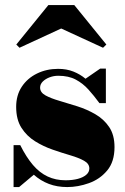

<svg xmlns="http://www.w3.org/2000/svg" viewBox="-20 -748 506 778"><path d="M35 10V-160H62Q86.5 -111 113.5 -79.5Q140.5 -48 173 -32.8Q205.5 -17.5 245.5 -17.5Q273.5 -17.5 295.2 -23.2Q317 -29 329.5 -39.8Q342 -50.5 342 -65.5Q342 -84.5 320.8 -96.5Q299.5 -108.5 265.5 -118.5Q231.5 -128.5 193.8 -141.5Q156 -154.5 122.2 -175.5Q88.5 -196.5 67 -230Q45.5 -263.5 45.5 -315Q45.5 -362 68.2 -396.5Q91 -431 129.8 -450Q168.5 -469 215.5 -469Q250 -469 277.5 -458Q305 -447 326.5 -429L386 -470H409V-330H383Q361 -360 338.5 -385Q316 -410 287 -425.5Q258 -441 216 -441Q198 -441 181.2 -434.8Q164.5 -428.5 153.5 -417.8Q142.5 -407 142.5 -393Q142.5 -373.5 164.2 -361.5Q186 -349.5 220.5 -339.5Q255 -329.5 293.5 -317.2Q332 -305 366.2 -285.2Q400.5 -265.5 422.2 -233.5Q444 -201.5 444 -152Q444 -92.5 414.2 -57Q384.5 -21.5 340.2 -5.8Q296 10 252.5 10Q211.5 10 178 -2.8Q144.5 -15.5 117 -40L57.5 10ZM59 -554.5 46 -567.5 176 -727.5H281L411 -567.5L397.5 -554.5L228 -632.5Z"/></svg>

Font: Bodoni Moda 9pt Black
Style: Regular
Weight: 900
Designer: Owen Earl
Foundry: indestructible type
Version: Version 2.005